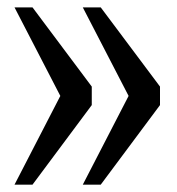

<svg xmlns="http://www.w3.org/2000/svg" viewBox="-20 -502 482 522"><path d="M229.5 -266.6V-216.3L68.4 0H19.5L144 -241.2L19.5 -481.9H68.4ZM415 -266.6V-216.3L253.9 0H205.1L329.6 -241.2L205.1 -481.9H253.9Z"/></svg>

Font: Charis SIL Eur
Style: Regular
Weight: 400
Foundry: SIL International
Version: Version 5.000